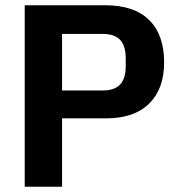

<svg xmlns="http://www.w3.org/2000/svg" viewBox="-20 -710 670 730"><path d="M74 -690H381Q490 -690 547 -634Q604 -578 604 -473Q604 -372 547 -316Q490 -260 383 -260H216V0H74ZM371 -366Q415 -366 436.5 -388.5Q458 -411 458 -458V-489Q458 -536 436.5 -558.5Q415 -581 371 -581H216V-366Z"/></svg>

Font: Mozilla Text BETA
Style: Bold
Weight: 700
Designer: Studio DRAMA
Foundry: Studio DRAMA
Version: Version 0.100